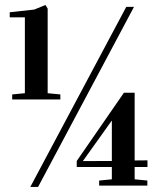

<svg xmlns="http://www.w3.org/2000/svg" viewBox="-20 -741 624 761"><path d="M18.6 -672.4V-692.4L115.7 -703.1L160.2 -721.2L168.9 -707V-371.6L219.2 -366.7V-346.7H28.3V-366.7L78.6 -371.6V-672.4ZM100.1 0 480.5 -713.9H511.2L130.9 0ZM284.2 -79.1V-103L471.2 -373.5H513.7V-105L564.5 -105.5V-79.1H513.7V-30.3L564 -25.4V-5.4H373V-25.4L423.3 -30.3V-79.1ZM309.1 -102.5 423.3 -103V-262.2H422.4L309.1 -103.5Z"/></svg>

Font: Vidaloka 
Style: Regular
Weight: 400
Designer: Cyreal (www.cyreal.org)
Foundry: Cyreal (www.cyreal.org)
Version: Version 1.011